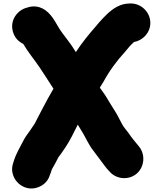

<svg xmlns="http://www.w3.org/2000/svg" viewBox="-20 -793 935 1106"><path d="M734 -773H728C670.7 -773 628 -741.4 596 -711L576 -691C568 -683 560 -674.3 552 -665L530 -639C492 -595.6 449.6 -543.7 417 -493C409 -505.7 401 -518 393 -530C372.8 -559.7 341.9 -596.8 323 -626C306.9 -651.8 291.4 -682.4 274 -703C235.3 -750.6 185.6 -768.1 132 -748C82 -734.4 35.8 -678.6 54 -612C62.7 -579.3 82.7 -555.3 114 -540C140.4 -494.4 177.5 -449.8 208 -405C233.4 -366.1 263.6 -321 288 -282C266.6 -244.5 242.8 -203.5 223 -164L197 -114C188.3 -97.3 182.7 -86.3 180 -81C171.7 -68.5 161.7 -54.8 153 -41C140.7 -22.5 126.6 -6.3 117 13C97 52.9 72.5 90.9 59 136L56 146C46 174.7 48 203 62 231C85.2 277.4 146.9 312.4 211.5 280.5C239.2 266.8 257.7 245.3 267 216L271 206C273 199.3 275 193.3 277 188C277 184.7 280.6 179 283 175C291 162.2 310.2 125.7 317 112C330.4 96.3 343.4 74.3 356 57C382.3 18.5 405.5 -30 428 -75C431.3 -69 435 -63 439 -57C456.7 -29.7 469 -6.2 484 22L500 50C512.4 69.6 527.8 87.1 541 106L559 130C575.7 152.3 591.1 175.1 610 194C646.7 238.3 718.8 248.2 767 207.5C811.2 170.2 820.1 98.4 780 50C759.8 25.7 739.3 1.5 721 -26L699 -54C688 -67.8 677 -88.9 669 -105C652.5 -140.8 625.5 -177.6 605 -213C589.4 -240.8 573.5 -262.7 555 -288C562.3 -300 569.3 -311.3 576 -322C609.3 -383.8 653.6 -443.9 699 -493C717.4 -516 730.8 -531.8 752 -551C801.9 -559.7 846 -603.8 846 -661C846 -721.8 794.8 -773 734 -773Z"/></svg>

Font: Smoothie
Style: Blk
Weight: 900
Foundry: Cannot Into Space Fonts
Version: Version 0.8